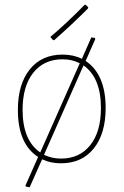

<svg xmlns="http://www.w3.org/2000/svg" viewBox="-20 -689 527 816"><path d="M340 -669 345 -668 355 -658 354 -653Q285 -584 210 -518L205 -519L194 -532Q263 -590 340 -669ZM246 -457Q292 -457 328 -439L368 -530L383 -528L385 -523L344 -430Q429 -373 429 -230Q429 -121 378.5 -58Q328 5 239 5Q195 5 159 -12L106 107L90 104L88 100L142 -22Q56 -77 56 -222Q56 -331 106.5 -394Q157 -457 246 -457ZM246 -437Q167 -437 121.5 -380Q76 -323 76 -222Q76 -93 151 -41L319 -420Q287 -437 246 -437ZM409 -230Q409 -359 335 -411L167 -31Q201 -15 239 -15Q318 -15 363.5 -72Q409 -129 409 -230Z"/></svg>

Font: Alegreya Sans SC Thin
Style: Regular
Weight: 100
Designer: Juan Pablo del Peral
Foundry: Huerta Tipografica
Version: Version 2.007